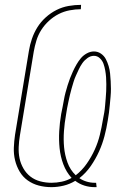

<svg xmlns="http://www.w3.org/2000/svg" viewBox="-20 -763 540 791"><path d="M370 8Q348 8 327.5 1.5Q307 -5 290 -18Q267 -4 241.5 2Q216 8 192 8Q165 8 140 1.5Q115 -5 94.5 -19.5Q74 -34 61 -56Q48 -78 42 -103Q36 -128 37 -154.5Q38 -181 42 -208L99 -553Q103 -578 111.5 -603Q120 -628 134 -650.5Q148 -673 168.5 -691.5Q189 -710 213 -722Q237 -734 263 -738.5Q289 -743 314 -743L313 -725Q291 -725 267 -720.5Q243 -716 221.5 -705Q200 -694 181.5 -677Q163 -660 150 -639.5Q137 -619 130 -596Q123 -573 119 -550L62 -205Q58 -181 57 -157Q56 -133 60.5 -111Q65 -89 76.5 -69Q88 -49 105.5 -35.5Q123 -22 145.5 -16Q168 -10 192 -10Q213 -10 234.5 -14.5Q256 -19 275 -30Q253 -54 241 -86Q229 -118 225.5 -152.5Q222 -187 224 -222.5Q226 -258 232 -293Q235 -308 238 -323Q241 -338 243.5 -352.5Q246 -367 250 -382Q254 -397 258.5 -411.5Q263 -426 268.5 -440.5Q274 -455 280.5 -469Q287 -483 295 -497Q303 -511 313 -523Q323 -535 337.5 -543Q352 -551 367 -551Q383 -551 396 -542Q409 -533 416 -519.5Q423 -506 427.5 -491Q432 -476 433.5 -460.5Q435 -445 436 -429Q437 -413 437 -397Q437 -381 435.5 -364.5Q434 -348 432.5 -332Q431 -316 429 -299.5Q427 -283 424 -267Q419 -235 410.5 -202.5Q402 -170 388 -139Q374 -108 354 -79Q334 -50 307 -29Q320 -20 336.5 -15Q353 -10 370 -10H376L378 8ZM292 -41Q318 -61 337.5 -89Q357 -117 370.5 -147Q384 -177 391.5 -208Q399 -239 404 -270Q407 -285 409.5 -299.5Q412 -314 413 -328.5Q414 -343 415.5 -358Q417 -373 417.5 -387.5Q418 -402 418 -416.5Q418 -431 417 -445Q416 -459 413.5 -473Q411 -487 406.5 -500Q402 -513 391.5 -523Q381 -533 367 -533Q353 -533 340.5 -524Q328 -515 319.5 -503Q311 -491 305 -478Q299 -465 293 -452Q287 -439 283 -425.5Q279 -412 275 -398.5Q271 -385 268 -371.5Q265 -358 262 -344.5Q259 -331 256.5 -317.5Q254 -304 252 -290Q246 -257 243.5 -223Q241 -189 244 -156.5Q247 -124 258 -93.5Q269 -63 292 -41Z"/></svg>

Font: Iosevka SS18 Thin
Style: Italic
Weight: 100
Italic angle: -9°
Monospace: yes
Designer: Belleve Invis
Foundry: Belleve Invis
Version: Version 25.1.1; ttfautohint (v1.8.4)